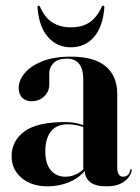

<svg xmlns="http://www.w3.org/2000/svg" viewBox="-20 -649 495 678"><path d="M21 -97Q21 -151.5 66 -184.8Q111 -218 209 -218Q230 -218 245.5 -215Q261 -212 274 -207V-368Q274 -442 216 -442Q184.5 -442 169.2 -426.5Q154 -411 154 -391V-350.5Q154 -326 136.2 -308.8Q118.5 -291.5 91 -291.5Q71.5 -291.5 58.8 -303.5Q46 -315.5 46 -339Q46 -365 67 -390.5Q88 -416 129 -432.5Q170 -449 230.5 -449Q312.5 -449 353.2 -414.8Q394 -380.5 394 -317.5V-58Q394 -25 415 -25Q424 -25 431 -30.5Q438 -36 440 -49Q440 -52 442.5 -52Q445 -52 445 -49Q445 -39.5 436.2 -25.8Q427.5 -12 408 -1.5Q388.5 9 356 9Q316 9 297.8 -6.5Q279.5 -22 279.5 -45.5Q256.5 -18.5 221.8 -4.8Q187 9 148 9Q91.5 9 56.2 -20.8Q21 -50.5 21 -97ZM140 -114.5Q140 -70.5 159.5 -47.8Q179 -25 210 -25Q246 -25 274 -50.5V-200.5Q247.5 -210 218 -210Q180 -210 160 -185Q140 -160 140 -114.5ZM230 -552.5Q270.5 -552.5 296.5 -570.2Q322.5 -588 339 -624.5Q341 -629 344 -629Q349 -629 348.5 -622Q343 -553.5 311.5 -517.8Q280 -482 230 -482Q181.5 -482 149.8 -517.8Q118 -553.5 112.5 -622Q112 -629 116.5 -629Q120 -629 121.5 -624.5Q139 -585.5 166.2 -569Q193.5 -552.5 230 -552.5Z"/></svg>

Font: Fraunces 144pt SemiBold
Style: Regular
Weight: 600
Version: Version 1.000;[0bf87f6ff]